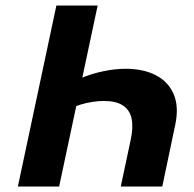

<svg xmlns="http://www.w3.org/2000/svg" viewBox="-20 -678 707 698"><path d="M335 -658 195 0H45L185 -658ZM436 -428Q501 -428 546.5 -404.5Q592 -381 611.5 -335.5Q631 -290 617 -224L570 0H419L455 -169Q465 -215 458.5 -246.5Q452 -278 427 -294.5Q402 -311 357 -311Q338 -311 315.5 -307.5Q293 -304 273.5 -298Q254 -292 241 -285L194 -345Q227 -374 269.5 -392Q312 -410 355.5 -419Q399 -428 436 -428Z"/></svg>

Font: Ysabeau ExtraBold
Style: Italic
Weight: 800
Italic angle: -12°
Designer: Christian Thalmann (Catharsis Fonts)
Version: Version 2.002